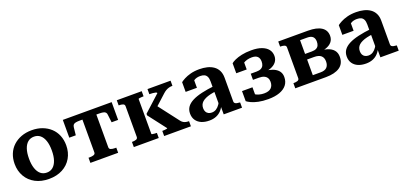

<svg xmlns="http://www.w3.org/2000/svg" viewBox="9 -1240 4130 1969"><g transform="rotate(-20 2073.5 -255.5)"><path d="M599 -255Q599 -178 564 -117.5Q529 -57 465.5 -23.5Q402 10 318 10Q233 10 169.5 -23.5Q106 -57 71 -117.5Q36 -178 36 -255Q36 -314 56 -363Q76 -412 113.5 -447Q151 -482 202.5 -501.5Q254 -521 318 -521Q381 -521 432.5 -501.5Q484 -482 521.5 -447Q559 -412 579 -363Q599 -314 599 -255ZM193 -255Q193 -193 208 -149Q223 -105 250.5 -82Q278 -59 318 -59Q357 -59 384.5 -82Q412 -105 427 -149Q442 -193 442 -255Q442 -319 427 -362.5Q412 -406 384.5 -428.5Q357 -451 318 -451Q278 -451 250.5 -428.5Q223 -406 208 -362.5Q193 -319 193 -255Z M921 -445V-511H1188V-317H1117L1107 -401Q1106 -419 1097 -428.5Q1088 -438 1071 -441.5Q1054 -445 1025 -445ZM922 -445H817Q789 -445 771.5 -441.5Q754 -438 745.5 -428.5Q737 -419 735 -401L726 -317H655V-511H922ZM997 -88Q997 -69 1014.5 -62.5Q1032 -56 1059 -56H1073V0H770V-56H783Q810 -56 827.5 -62.5Q845 -69 845 -88V-511H997Z M1308 -88V-423Q1308 -442 1290.5 -448.5Q1273 -455 1245 -455H1244V-511H1516V-455H1513Q1503 -455 1490 -454Q1477 -453 1468 -451.5Q1459 -450 1459 -446V-65Q1459 -62 1468 -60Q1477 -58 1490 -57Q1503 -56 1513 -56H1516V0H1244V-56H1245Q1273 -56 1290.5 -62.5Q1308 -69 1308 -88ZM1867 0H1575V-56H1578Q1588 -56 1601 -57Q1614 -58 1623 -60Q1632 -62 1632 -65L1483 -259V-276L1660 -437Q1660 -445 1647 -448.5Q1634 -452 1616.5 -453.5Q1599 -455 1585 -455H1579V-511H1831V-455H1830Q1810 -455 1791.5 -450Q1773 -445 1756.5 -435Q1740 -425 1725 -411L1570 -270L1595 -336L1783 -91Q1794 -77 1807 -69.5Q1820 -62 1834.5 -59Q1849 -56 1865 -56H1867Z M2238 -308 2237 -251Q2198 -247 2167 -239.5Q2136 -232 2113.5 -221.5Q2091 -211 2076.5 -198Q2062 -185 2055 -168Q2048 -151 2048 -131Q2048 -108 2056.5 -92Q2065 -76 2081 -67.5Q2097 -59 2118 -59Q2145 -59 2167 -73Q2189 -87 2206 -112.5Q2223 -138 2236 -173L2237 -103Q2222 -68 2198.5 -42.5Q2175 -17 2142 -3.5Q2109 10 2067 10Q2018 10 1981.5 -5.5Q1945 -21 1924 -51.5Q1903 -82 1903 -125Q1903 -167 1924.5 -197Q1946 -227 1988 -248.5Q2030 -270 2092.5 -284.5Q2155 -299 2238 -308ZM2225 0V-101H2214V-363Q2214 -396 2204.5 -415.5Q2195 -435 2177 -443.5Q2159 -452 2132 -452Q2092 -452 2065.5 -435Q2039 -418 2024 -394Q2018 -404 2018 -413.5Q2018 -423 2023.5 -431.5Q2029 -440 2038.5 -446Q2048 -452 2060 -455V-350H1937V-456Q1952 -468 1980 -483Q2008 -498 2050 -509.5Q2092 -521 2147 -521Q2192 -521 2231 -511.5Q2270 -502 2299.5 -481.5Q2329 -461 2345.5 -428.5Q2362 -396 2362 -350V-90Q2362 -79 2369.5 -72Q2377 -65 2390.5 -62Q2404 -59 2422 -58L2425 -57V0Z M2689 -60Q2742 -60 2766.5 -84Q2791 -108 2791 -150Q2791 -175 2780 -193Q2769 -211 2747 -220.5Q2725 -230 2691 -230H2628V-297H2691Q2721 -297 2740 -306.5Q2759 -316 2767.5 -334Q2776 -352 2776 -377Q2776 -412 2756.5 -431.5Q2737 -451 2695 -451Q2667 -451 2643.5 -444.5Q2620 -438 2602 -426.5Q2584 -415 2572 -398Q2567 -406 2567 -415.5Q2567 -425 2571 -432.5Q2575 -440 2583.5 -446Q2592 -452 2604 -454V-352H2490V-461Q2503 -473 2533 -487Q2563 -501 2608.5 -511Q2654 -521 2714 -521Q2781 -521 2826.5 -504Q2872 -487 2895.5 -457Q2919 -427 2919 -385Q2919 -348 2897 -320Q2875 -292 2832.5 -276.5Q2790 -261 2725 -261L2763 -286V-252L2732 -276Q2780 -276 2818.5 -268Q2857 -260 2884.5 -243.5Q2912 -227 2926 -203.5Q2940 -180 2940 -148Q2940 -97 2912.5 -62Q2885 -27 2833.5 -8.5Q2782 10 2710 10Q2649 10 2602.5 0Q2556 -10 2526 -24.5Q2496 -39 2483 -50V-160H2597V-57Q2584 -59 2576 -65Q2568 -71 2563.5 -79Q2559 -87 2559.5 -96Q2560 -105 2565 -113Q2575 -97 2594 -85Q2613 -73 2638 -66.5Q2663 -60 2689 -60Z M3006 -511H3330Q3426 -511 3476 -478.5Q3526 -446 3526 -384Q3526 -345 3503 -317.5Q3480 -290 3437 -276Q3394 -262 3334 -262L3370 -287V-254L3339 -278Q3403 -278 3449.5 -264.5Q3496 -251 3521 -222Q3546 -193 3546 -148Q3546 -73 3492 -36.5Q3438 0 3340 0H3006V-56H3008Q3035 -56 3052.5 -62.5Q3070 -69 3070 -88V-423Q3070 -442 3052.5 -448.5Q3035 -455 3008 -455H3006ZM3221 -65H3306Q3353 -65 3375 -87.5Q3397 -110 3397 -151Q3397 -193 3372.5 -214.5Q3348 -236 3297 -236H3195V-297H3295Q3325 -297 3343.5 -306.5Q3362 -316 3370 -333.5Q3378 -351 3378 -375Q3378 -410 3359 -428.5Q3340 -447 3298 -447H3221Z M3948 -308 3947 -251Q3908 -247 3877 -239.5Q3846 -232 3823.5 -221.5Q3801 -211 3786.5 -198Q3772 -185 3765 -168Q3758 -151 3758 -131Q3758 -108 3766.5 -92Q3775 -76 3791 -67.5Q3807 -59 3828 -59Q3855 -59 3877 -73Q3899 -87 3916 -112.5Q3933 -138 3946 -173L3947 -103Q3932 -68 3908.5 -42.5Q3885 -17 3852 -3.5Q3819 10 3777 10Q3728 10 3691.5 -5.5Q3655 -21 3634 -51.5Q3613 -82 3613 -125Q3613 -167 3634.5 -197Q3656 -227 3698 -248.5Q3740 -270 3802.5 -284.5Q3865 -299 3948 -308ZM3935 0V-101H3924V-363Q3924 -396 3914.5 -415.5Q3905 -435 3887 -443.5Q3869 -452 3842 -452Q3802 -452 3775.5 -435Q3749 -418 3734 -394Q3728 -404 3728 -413.5Q3728 -423 3733.5 -431.5Q3739 -440 3748.5 -446Q3758 -452 3770 -455V-350H3647V-456Q3662 -468 3690 -483Q3718 -498 3760 -509.5Q3802 -521 3857 -521Q3902 -521 3941 -511.5Q3980 -502 4009.5 -481.5Q4039 -461 4055.5 -428.5Q4072 -396 4072 -350V-90Q4072 -79 4079.5 -72Q4087 -65 4100.5 -62Q4114 -59 4132 -58L4135 -57V0Z"/></g></svg>

Font: Roboto Serif 28pt SemiBold
Style: Regular
Weight: 600
Designer: Greg Gazdowicz
Foundry: Commercial Type
Version: Version 1.008